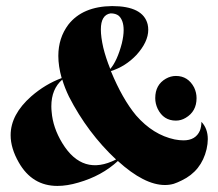

<svg xmlns="http://www.w3.org/2000/svg" viewBox="-20 -611 718 632"><path d="M349 -591Q451 -591 466 -531Q468 -522 468 -513Q468 -473 429 -430Q393 -392 345 -377Q383 -285 428 -231Q484 -167 555 -152Q571 -149 584 -149Q624 -149 638 -181Q643 -194 643 -210Q664 -188 664 -153Q664 -138 660 -120Q643 -48 578 -17Q564 -10 552 -6Q538 -2 523 -2Q455 -2 368 -81Q315 -32 238 -10Q201 1 169 1Q86 1 42 -76Q15 -123 15 -166Q15 -234 83 -294Q129 -334 183 -354Q172 -393 172 -427Q172 -486 205 -530Q252 -590 349 -591ZM344 -567Q312 -562 312 -514Q312 -489 320 -454Q328 -421 343 -384Q366 -411 381 -468Q387 -493 387 -512Q387 -544 371 -559Q361 -567 344 -567ZM559 -361Q599 -361 619 -323Q627 -306 627 -288Q627 -244 591 -223Q576 -214 559 -214Q518 -214 499 -253Q491 -270 491 -288Q491 -332 526 -352Q542 -361 559 -361ZM185 -349Q149 -318 149 -261Q149 -252 150 -243Q154 -191 185 -140Q252 -30 362 -86Q268 -174 207 -293Q193 -322 185 -349Z"/></svg>

Font: Sagha
Style: Regular
Weight: 400
Designer: MUHAMMAD YONI
Version: Version 001.000